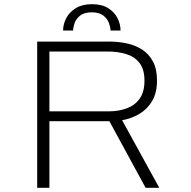

<svg xmlns="http://www.w3.org/2000/svg" viewBox="-20 -899 915 919"><path d="M158 0V-700H503.5Q546.5 -700 587.2 -691.2Q628 -682.5 660.5 -661.5Q693 -640.5 712.2 -604.5Q731.5 -568.5 731.5 -513.5Q731.5 -455 708.2 -415.5Q685 -376 647 -353.8Q609 -331.5 564.5 -323.5L742.5 0H677L503.5 -319H216.5V0ZM216.5 -366H499.5Q548 -366 587 -380.5Q626 -395 648.8 -427.2Q671.5 -459.5 671.5 -512.5Q671.5 -566.5 648.2 -597Q625 -627.5 584.8 -640Q544.5 -652.5 493.5 -652.5H216.5ZM420.5 -879Q467.5 -879 497.8 -860Q528 -841 542.5 -812Q557 -783 557 -753H509Q509 -768 501.5 -788.5Q494 -809 474.8 -824.5Q455.5 -840 419.5 -840Q383 -840 363.5 -824.5Q344 -809 337 -788.5Q330 -768 330 -753H282Q282 -783 297 -812Q312 -841 342.8 -860Q373.5 -879 420.5 -879Z"/></svg>

Font: Trispace SemiExpanded ExtraLight
Style: Regular
Weight: 200
Width: 6
Designer: Tyler Finck
Foundry: Etcetera Type Company
Version: Version 1.210; ttfautohint (v1.8.3)